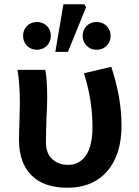

<svg xmlns="http://www.w3.org/2000/svg" viewBox="-20 -866 649 899"><path d="M69 -210Q69 -240 71 -296Q73 -352 73 -381Q73 -475 62 -539H192Q201 -493 201 -409Q201 -372 198 -321Q197 -291 196 -260Q195 -229 195 -200Q195 -148 224.5 -121Q254 -94 299 -94Q352 -94 382.5 -138.5Q413 -183 413 -272Q413 -398 373 -523L501 -553Q549 -409 549 -278Q549 -141 481.5 -64Q414 13 296 13Q184 13 126.5 -46Q69 -105 69 -210ZM277 -846H375L383 -832L298 -623H239ZM88 -698Q88 -726 106.5 -744.5Q125 -763 153 -763Q181 -763 199.5 -744.5Q218 -726 218 -698Q218 -671 199.5 -652Q181 -633 153 -633Q125 -633 106.5 -652Q88 -671 88 -698ZM367 -698Q367 -726 385.5 -744.5Q404 -763 432 -763Q460 -763 479 -744.5Q498 -726 498 -698Q498 -671 479.5 -652Q461 -633 432 -633Q404 -633 385.5 -652Q367 -671 367 -698Z"/></svg>

Font: Nebula Sans Semibold
Style: Regular
Weight: 600
Designer: Paul D. Hunt for Adobe (as Source Sans)
Foundry: Nebula Entertainment & Broadcasting LLC
Version: Version 1.010